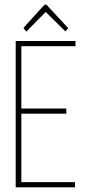

<svg xmlns="http://www.w3.org/2000/svg" viewBox="-20 -799 390 819"><path d="M47 0V-624H302V-602H71V-336H263V-314H71V-22H300V0ZM92 -664 80 -680 170 -779H178L271 -679L259 -665L175 -748Z"/></svg>

Font: Inconsolata ExtraCondensed ExtraLight
Style: Regular
Weight: 200
Width: 2
Monospace: yes
Designer: Raph Levien, Cyreal, Brenton Simpson
Foundry: Raph Levien, Cyreal, Google
Version: Version 3.001; ttfautohint (v1.8.2.53-6de2)